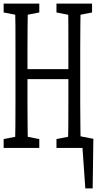

<svg xmlns="http://www.w3.org/2000/svg" viewBox="-33 -776 552 1070"><path d="M402.3 48.3V-19L487.3 -2.4L483.4 273.9H442.4L423.3 -1L463.4 48.3ZM-12.7 48.3V-1L80.1 -19H93.3L186 -1V48.3ZM50.8 48.3Q52.2 -12.7 52.7 -73.7Q53.2 -134.8 53.2 -198.2Q53.2 -261.7 53.2 -324.2V-382.3Q53.2 -444.8 53.2 -507.3Q53.2 -569.8 53 -632.3Q52.7 -694.8 50.8 -755.9H122.6Q121.6 -695.8 120.8 -633.3Q120.1 -570.8 120.1 -508.3Q120.1 -445.8 120.1 -382.3V-346.7Q120.1 -273.4 120.1 -206.8Q120.1 -140.1 120.8 -77.1Q121.6 -14.2 122.6 48.3ZM86.4 -335V-390.6H380.9V-335ZM281.7 48.3V-1L373.5 -19H388.2L480 -1V48.3ZM345.7 48.3Q347.2 -12.7 347.7 -75.2Q348.1 -137.7 348.1 -205.1Q348.1 -272.5 348.1 -346.7V-382.3Q348.1 -444.8 348.1 -507.3Q348.1 -569.8 347.9 -632.3Q347.7 -694.8 345.7 -755.9H416.5Q415.5 -695.8 414.8 -633.3Q414.1 -570.8 414.1 -508.3Q414.1 -445.8 414.1 -382.3V-324.2Q414.1 -263.2 414.1 -200.4Q414.1 -137.7 415 -75.9Q416 -14.2 416.5 48.3ZM-12.7 -706.5V-755.9H186V-706.5L93.3 -688.5H80.1ZM281.7 -706.5V-755.9H480V-706.5L388.2 -688.5H373.5Z"/></svg>

Font: Scarab Serif
Style: Condensed
Weight: 400
Designer: John Roberts
Foundry: Scarab
Version: 1.0